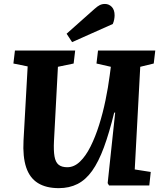

<svg xmlns="http://www.w3.org/2000/svg" viewBox="-20 -962 841 996"><path d="M679 -83 762 -70 754.5 0H545.5L538.5 -12L577.5 -378H572.5Q546.5 -272 518.8 -197Q491 -122 457.8 -75.5Q424.5 -29 382 -7.5Q339.5 14 285 14Q219 14 176.5 -12.5Q134 -39 115.7 -94Q97.5 -149 102 -233L123.5 -617.5L49.5 -632.5L57.5 -700H370L362 -632.5L280.5 -615.5L260 -230Q257.5 -180.5 262.8 -150.5Q268 -120.5 284 -107.5Q300 -94.5 329 -94.5Q364.5 -94.5 394.8 -123.5Q425 -152.5 449.7 -202Q474.5 -251.5 494 -313.3Q513.5 -375 527.2 -441.5Q541 -508 549 -570L555 -615.5L480.5 -632.5L488.5 -700H785.5L777.5 -632.5L707.5 -615.5ZM470 -915.5Q485.5 -929.5 497.5 -935.5Q509.5 -941.5 524.5 -941.5Q545 -941.5 559.8 -926.3Q574.5 -911 574.5 -882.5Q574.5 -873.5 572.3 -861Q570 -848.5 565 -837.5L354 -743.5L325.5 -787Z"/></svg>

Font: Literata
Style: Italic
Weight: 400
Italic angle: -2°
Designer: Latin by Veronika Burian and Jose Scaglione. Greek by Irene Vlachou. Cyrillic by Vera Evstafieva
Foundry: TypeTogether
Version: Version 3.103;gftools[0.9.29]